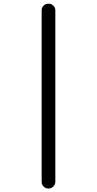

<svg xmlns="http://www.w3.org/2000/svg" viewBox="-20 -830 540 1069"><path d="M211.9 181.6V-772.5Q211.9 -788.1 223.1 -798.8Q234.4 -809.6 250 -809.6Q265.6 -809.6 276.9 -798.8Q288.1 -788.1 288.1 -772.5V181.6Q288.1 197.3 276.9 208.5Q265.6 219.7 250 219.7Q234.4 219.7 223.1 209Q211.9 198.2 211.9 181.6Z"/></svg>

Font: Rounded Mgen+ 1mn regular
Style: Regular
Weight: 400
Designer: [Source Han Sans]
Ryoko NISHIZUKA  (kana & ideographs); Paul D. Hunt (Latin, Greek & Cyrillic); Wenlong ZHANG  (bopomofo
Version: Version 1.059.20150602